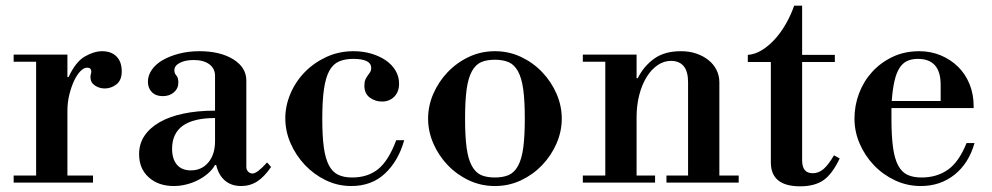

<svg xmlns="http://www.w3.org/2000/svg" viewBox="-20 -642 3488 675"><path d="M28 -450H217V-371H221Q246 -425 278.5 -443.5Q311 -462 339 -462Q371 -462 389.5 -443.5Q408 -425 408 -391Q408 -360 389.5 -345.5Q371 -331 348 -331Q329 -331 313.5 -341.5Q298 -352 298 -371Q298 -377 299.5 -381.5Q301 -386 301 -391Q301 -396 298 -400Q295 -404 285 -404Q275 -404 263 -392Q251 -380 241 -359Q231 -338 224 -310.5Q217 -283 217 -252V-25H307V0H28V-25H107V-425H28Z M591 12Q537 12 503 -18.5Q469 -49 469 -100Q469 -136 487.5 -164Q506 -192 540.5 -212Q575 -232 624.5 -242.5Q674 -253 736 -253V-375Q736 -401 716 -416Q696 -431 661 -431Q631 -431 612 -421Q593 -411 593 -395Q593 -384 600 -376.5Q607 -369 607 -352Q607 -331 591.5 -317.5Q576 -304 552 -304Q528 -304 514 -318Q500 -332 500 -355Q500 -377 514 -397Q528 -417 552.5 -431Q577 -445 610 -453.5Q643 -462 681 -462Q754 -462 800 -433.5Q846 -405 846 -359V-55Q846 -45 852.5 -38.5Q859 -32 868 -32Q884 -32 919 -71L933 -55Q909 -20 884 -4Q859 12 828 12Q793 12 770.5 -7.5Q748 -27 740 -62H736Q727 -46 711.5 -32.5Q696 -19 676.5 -9Q657 1 635 6.5Q613 12 591 12ZM651 -43Q689 -43 712.5 -71Q736 -99 736 -146V-227Q585 -227 585 -119Q585 -83 602 -63Q619 -43 651 -43Z M1222 -435Q1193 -435 1172 -426Q1151 -417 1138 -393.5Q1125 -370 1119 -329Q1113 -288 1113 -224Q1113 -163 1118.5 -123.5Q1124 -84 1136.5 -60.5Q1149 -37 1169 -27.5Q1189 -18 1218 -18Q1273 -18 1309.5 -47.5Q1346 -77 1373 -149H1401Q1381 -77 1334 -32.5Q1287 12 1215 12Q1167 12 1125 -8.5Q1083 -29 1051.5 -62.5Q1020 -96 1001.5 -138.5Q983 -181 983 -226Q983 -270 1001 -312.5Q1019 -355 1051 -388Q1083 -421 1127 -441.5Q1171 -462 1223 -462Q1256 -462 1285 -453.5Q1314 -445 1336 -430Q1358 -415 1370.5 -394Q1383 -373 1383 -348Q1383 -319 1366 -302Q1349 -285 1323 -285Q1299 -285 1280 -299Q1261 -313 1261 -341Q1261 -354 1264.5 -362Q1268 -370 1272.5 -376Q1277 -382 1281 -388Q1285 -394 1285 -403Q1285 -435 1222 -435Z M1485 -225Q1485 -270 1503.5 -312.5Q1522 -355 1554 -388.5Q1586 -422 1628.5 -442Q1671 -462 1720 -462Q1769 -462 1811.5 -442Q1854 -422 1886 -388.5Q1918 -355 1936.5 -312.5Q1955 -270 1955 -225Q1955 -180 1936.5 -137.5Q1918 -95 1886 -61.5Q1854 -28 1811.5 -8Q1769 12 1720 12Q1671 12 1628.5 -8Q1586 -28 1554 -61.5Q1522 -95 1503.5 -137.5Q1485 -180 1485 -225ZM1615 -225Q1615 -162 1620.5 -122Q1626 -82 1639 -58.5Q1652 -35 1671.5 -26.5Q1691 -18 1720 -18Q1748 -18 1768 -26.5Q1788 -35 1801 -58.5Q1814 -82 1819.5 -122Q1825 -162 1825 -225Q1825 -288 1819.5 -328Q1814 -368 1801 -391.5Q1788 -415 1768 -423.5Q1748 -432 1720 -432Q1691 -432 1671.5 -423.5Q1652 -415 1639 -391.5Q1626 -368 1620.5 -328Q1615 -288 1615 -225Z M2029 -450H2218V-367H2222Q2243 -409 2279.5 -435.5Q2316 -462 2374 -462Q2404 -462 2428.5 -453.5Q2453 -445 2471 -430.5Q2489 -416 2499 -396Q2509 -376 2509 -353V-25H2577V0H2323V-25H2399V-353Q2399 -391 2383.5 -409.5Q2368 -428 2339 -428Q2314 -428 2292 -413Q2270 -398 2253.5 -371.5Q2237 -345 2227.5 -308.5Q2218 -272 2218 -230V-25H2283V0H2029V-25H2108V-425H2029Z M2793 13Q2690 13 2690 -71V-424H2609V-449Q2635 -451 2659 -466Q2683 -481 2704 -504Q2725 -527 2742.5 -557.5Q2760 -588 2772 -622H2800V-449H2915V-424H2800V-78Q2800 -33 2837 -33Q2858 -33 2875 -47.5Q2892 -62 2912 -96L2932 -85Q2906 -30 2875 -8.5Q2844 13 2793 13Z M3114 -262V-225Q3114 -164 3119.5 -124Q3125 -84 3137.5 -60.5Q3150 -37 3170 -27.5Q3190 -18 3220 -18Q3273 -18 3312 -45Q3351 -72 3378 -139H3406Q3386 -68 3336 -28Q3286 12 3217 12Q3169 12 3126.5 -8Q3084 -28 3052.5 -61Q3021 -94 3002.5 -136.5Q2984 -179 2984 -225Q2984 -271 3000 -313.5Q3016 -356 3046 -389Q3076 -422 3118 -442Q3160 -462 3212 -462Q3252 -462 3287 -447.5Q3322 -433 3348 -407.5Q3374 -382 3388.5 -346.5Q3403 -311 3403 -268V-262ZM3287 -344Q3287 -435 3207 -435Q3185 -435 3169 -427.5Q3153 -420 3142 -402.5Q3131 -385 3124.5 -356.5Q3118 -328 3115 -287H3287Z"/></svg>

Font: Libre Bodoni
Style: Regular
Weight: 400
Designer: Pablo Impallari, Rodrigo Fuenzalida
Foundry: Pablo Impallari, Rodrigo Fuenzalida
Version: Version 1.001; ttfautohint (v1.5.65-e2d9)